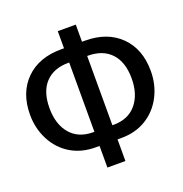

<svg xmlns="http://www.w3.org/2000/svg" viewBox="-122 -772 844 885"><g transform="rotate(-20 300.0 -329.5)"><path d="M596.2 -344.7Q596.2 -277.3 566.9 -220.9Q537.6 -164.6 485.1 -132.6Q432.6 -100.6 364.3 -100.6H344.2V5.4H255.9V-100.6H235.8Q168 -100.6 115.2 -132.3Q62.5 -164.1 33.2 -220.9Q3.9 -277.8 3.9 -344.7Q3.9 -452.1 67.9 -515.9Q131.8 -579.6 241.2 -579.6H255.9V-663.6H344.2V-579.6H358.4Q467.8 -579.6 532 -516.1Q596.2 -452.6 596.2 -344.7ZM501.5 -342.8Q501.5 -422.9 461.2 -466.3Q420.9 -509.8 346.7 -509.8H344.2V-169.9H350.1Q421.9 -169.9 461.7 -217Q501.5 -264.2 501.5 -342.8ZM98.6 -342.8Q98.6 -263.7 138.4 -216.8Q178.2 -169.9 250 -169.9H255.9V-509.8H252Q179.2 -509.8 138.9 -466.8Q98.6 -423.8 98.6 -342.8Z"/></g></svg>

Font: Cousine
Style: Regular
Weight: 400
Monospace: yes
Designer: Steve Matteson
Foundry: Ascender Corporation
Version: Version 1.20